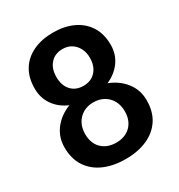

<svg xmlns="http://www.w3.org/2000/svg" viewBox="-173 -836 895 962"><g transform="rotate(-30 274.0 -355.5)"><path d="M275.9 10.3Q204.6 10.3 151.1 -13.2Q97.7 -36.6 67.6 -82Q37.6 -127.4 37.6 -193.4Q37.6 -252.4 71.8 -297.1Q106 -341.8 164.6 -364.7Q113.3 -386.7 84.5 -428Q55.7 -469.2 55.7 -523.4Q55.7 -586.9 83 -630.9Q110.4 -674.8 159.9 -698Q209.5 -721.2 274.9 -721.2Q340.3 -721.2 389.9 -698Q439.5 -674.8 467.5 -630.9Q495.6 -586.9 495.6 -523.4Q495.6 -469.2 465.8 -428Q436 -386.7 385.3 -364.7Q443.8 -341.8 478.3 -296.9Q512.7 -252 512.7 -193.4Q512.7 -127.4 482.9 -82Q453.1 -36.6 399.7 -13.2Q346.2 10.3 275.9 10.3ZM275.9 -84.5Q310.1 -84.5 335.9 -98.6Q361.8 -112.8 376 -138.7Q390.1 -164.6 390.1 -199.7Q390.1 -234.9 375.5 -261.5Q360.8 -288.1 334.7 -302.7Q308.6 -317.4 274.9 -317.4Q241.2 -317.4 215.6 -302.7Q189.9 -288.1 175.3 -261.5Q160.6 -234.9 160.6 -199.7Q160.6 -146 192.1 -115.2Q223.6 -84.5 275.9 -84.5ZM275.9 -413.1Q304.7 -413.1 326.4 -426Q348.1 -439 360.4 -462.9Q372.6 -486.8 372.6 -519Q372.6 -550.8 360.1 -574.7Q347.7 -598.6 325.9 -612.3Q304.2 -626 274.9 -626Q231 -626 204.8 -596.9Q178.7 -567.9 178.7 -519Q178.7 -470.7 204.8 -441.9Q231 -413.1 275.9 -413.1Z"/></g></svg>

Font: Roboto Slab LO Medium
Style: Regular
Weight: 500
Designer: Google
Version: Version 2.000